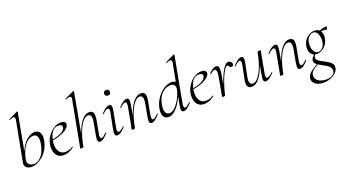

<svg xmlns="http://www.w3.org/2000/svg" viewBox="-67 -1465 4481 2484"><g transform="rotate(-20 2173.5 -222.5)"><path d="M145 13Q97 13 70.5 -10.5Q44 -34 51 -75L156 -627Q162 -659 146.5 -668Q131 -677 84 -654Q80 -652 78 -658Q76 -664 80 -665L202 -725Q206 -727 210 -723Q214 -719 213 -717L99 -96Q93 -59 117.5 -35.5Q142 -12 187 -12Q220 -12 253.5 -36.5Q287 -61 313.5 -107.5Q340 -154 352 -220Q360 -258 357.5 -289.5Q355 -321 340 -340Q325 -359 294 -359Q251 -359 212 -326Q173 -293 143.5 -234Q114 -175 99 -96L94 -116Q103 -173 126 -224.5Q149 -276 182 -315Q215 -354 253.5 -376.5Q292 -399 331 -399Q378 -399 400 -357.5Q422 -316 408 -251Q395 -186 365.5 -136.5Q336 -87 297.5 -54Q259 -21 219 -4Q179 13 145 13Z M584 12Q532 12 502 -15.5Q472 -43 462.5 -88Q453 -133 463 -185Q469 -222 489.5 -260Q510 -298 540.5 -329.5Q571 -361 608.5 -380Q646 -399 688 -399Q723 -399 740 -384.5Q757 -370 752 -345Q747 -322 724.5 -300.5Q702 -279 666.5 -261.5Q631 -244 587.5 -231.5Q544 -219 497 -213L499 -226Q577 -237 630.5 -261.5Q684 -286 694 -324Q702 -352 684 -362Q666 -372 645 -372Q609 -372 582 -351Q555 -330 538.5 -295Q522 -260 515 -218Q504 -161 512.5 -116.5Q521 -72 547.5 -46Q574 -20 617 -20Q642 -20 668.5 -27Q695 -34 720 -53Q723 -55 726.5 -51Q730 -47 727 -44Q689 -14 654 -1Q619 12 584 12Z M832 8Q819 8 815 6.5Q811 5 811 2Q811 -1 816.5 -24.5Q822 -48 826 -74L930 -627Q937 -659 921.5 -668Q906 -677 859 -654Q855 -652 852.5 -658Q850 -664 854 -665L977 -725Q981 -727 985 -723Q989 -719 988 -717L858 -6Q856 8 832 8ZM1085 9Q1061 9 1055.5 -12.5Q1050 -34 1060 -89L1089 -248Q1100 -307 1091 -336Q1082 -365 1050 -365Q1017 -365 980.5 -323Q944 -281 911.5 -200.5Q879 -120 858 -6L847 -7Q868 -123 903.5 -211.5Q939 -300 984 -349.5Q1029 -399 1078 -399Q1121 -399 1134 -368.5Q1147 -338 1135 -267L1102 -89Q1097 -58 1101.5 -43Q1106 -28 1119 -28Q1131 -28 1149 -41.5Q1167 -55 1189 -77Q1193 -81 1197 -77Q1201 -73 1197 -69Q1164 -32 1137.5 -11.5Q1111 9 1085 9Z M1322 9Q1300 9 1292.5 -11Q1285 -31 1296 -89L1337 -297Q1349 -358 1320 -358Q1308 -358 1289 -346Q1270 -334 1248 -311Q1245 -307 1240.5 -311.5Q1236 -316 1240 -319Q1274 -357 1301.5 -376Q1329 -395 1354 -395Q1378 -395 1384 -373.5Q1390 -352 1379 -297L1339 -89Q1333 -58 1338 -43Q1343 -28 1356 -28Q1367 -28 1386 -40Q1405 -52 1427 -75Q1431 -79 1435 -74.5Q1439 -70 1435 -67Q1402 -29 1374.5 -10Q1347 9 1322 9ZM1384 -517Q1365 -517 1354.5 -527Q1344 -537 1344 -556Q1344 -573 1354.5 -583Q1365 -593 1384 -593Q1403 -593 1413 -583Q1423 -573 1423 -556Q1423 -517 1384 -517Z M1795 9Q1771 9 1765.5 -12.5Q1760 -34 1770 -89L1799 -248Q1823 -365 1760 -365Q1727 -365 1690.5 -323Q1654 -281 1621.5 -200.5Q1589 -120 1568 -6L1557 -7Q1578 -123 1613 -211.5Q1648 -300 1693.5 -349.5Q1739 -399 1788 -399Q1831 -399 1845 -368.5Q1859 -338 1845 -267L1812 -89Q1807 -58 1812 -43Q1817 -28 1830 -28Q1841 -28 1859 -41.5Q1877 -55 1899 -77Q1902 -81 1906.5 -77Q1911 -73 1907 -69Q1874 -32 1847.5 -11.5Q1821 9 1795 9ZM1542 8Q1529 8 1525 6.5Q1521 5 1521 2Q1521 -1 1526.5 -24.5Q1532 -48 1536 -74L1577 -297Q1587 -358 1560 -358Q1548 -358 1529 -346Q1510 -334 1488 -311Q1485 -307 1480.5 -311.5Q1476 -316 1480 -319Q1513 -357 1541.5 -376Q1570 -395 1595 -395Q1618 -395 1623.5 -373.5Q1629 -352 1619 -297L1568 -6Q1566 8 1542 8Z M2026 13Q2002 13 1981.5 -0.5Q1961 -14 1951.5 -44.5Q1942 -75 1950 -126Q1960 -182 1986 -231Q2012 -280 2049.5 -318Q2087 -356 2130 -377.5Q2173 -399 2217 -399Q2244 -399 2267.5 -383.5Q2291 -368 2295 -332L2255 -246Q2224 -171 2187.5 -112.5Q2151 -54 2110.5 -20.5Q2070 13 2026 13ZM2054 -30Q2088 -30 2120.5 -57Q2153 -84 2179.5 -125Q2206 -166 2224 -209Q2242 -252 2248 -283Q2256 -324 2239 -346Q2222 -368 2186 -367Q2119 -366 2066.5 -314Q2014 -262 1997 -163Q1986 -96 2003 -63Q2020 -30 2054 -30ZM2237 9Q2213 9 2207.5 -12.5Q2202 -34 2212 -89L2314 -627Q2320 -659 2304.5 -668Q2289 -677 2242 -654Q2238 -652 2236 -658Q2234 -664 2238 -665L2361 -725Q2364 -727 2368 -723Q2372 -719 2371 -717L2254 -89Q2248 -58 2253.5 -43Q2259 -28 2272 -28Q2283 -28 2301 -41.5Q2319 -55 2341 -77Q2344 -81 2348.5 -77Q2353 -73 2349 -69Q2315 -32 2289 -11.5Q2263 9 2237 9Z M2519 12Q2467 12 2437 -15.5Q2407 -43 2397.5 -88Q2388 -133 2398 -185Q2404 -222 2424.5 -260Q2445 -298 2475.5 -329.5Q2506 -361 2543.5 -380Q2581 -399 2623 -399Q2658 -399 2675 -384.5Q2692 -370 2687 -345Q2682 -322 2659.5 -300.5Q2637 -279 2601.5 -261.5Q2566 -244 2522.5 -231.5Q2479 -219 2432 -213L2434 -226Q2512 -237 2565.5 -261.5Q2619 -286 2629 -324Q2637 -352 2619 -362Q2601 -372 2580 -372Q2544 -372 2517 -351Q2490 -330 2473.5 -295Q2457 -260 2450 -218Q2439 -161 2447.5 -116.5Q2456 -72 2482.5 -46Q2509 -20 2552 -20Q2577 -20 2603.5 -27Q2630 -34 2655 -53Q2658 -55 2661.5 -51Q2665 -47 2662 -44Q2624 -14 2589 -1Q2554 12 2519 12Z M2809 -6 2799 -7Q2807 -50 2822 -102Q2837 -154 2857 -205.5Q2877 -257 2899.5 -300Q2922 -343 2945.5 -369Q2969 -395 2991 -395Q3004 -395 3016.5 -388Q3029 -381 3036.5 -369Q3044 -357 3041 -343Q3038 -330 3030.5 -324.5Q3023 -319 3012 -319Q2997 -319 2990.5 -327.5Q2984 -336 2979.5 -344.5Q2975 -353 2965 -353Q2950 -353 2932.5 -329Q2915 -305 2896 -266Q2877 -227 2860 -180.5Q2843 -134 2829.5 -88Q2816 -42 2809 -6ZM2784 8Q2771 8 2767.5 6.5Q2764 5 2764 2Q2764 -1 2769.5 -26.5Q2775 -52 2779 -74L2810 -249Q2819 -295 2817 -318Q2815 -341 2807.5 -349.5Q2800 -358 2791 -358Q2776 -358 2759.5 -346Q2743 -334 2730 -322Q2728 -320 2724 -323.5Q2720 -327 2722 -330Q2750 -362 2775.5 -378.5Q2801 -395 2826 -395Q2843 -395 2852.5 -383Q2862 -371 2863 -339.5Q2864 -308 2853 -249L2809 -6Q2807 8 2784 8Z M3173 13Q3130 13 3115.5 -18Q3101 -49 3116 -119L3152 -297Q3158 -328 3153 -343Q3148 -358 3135 -358Q3124 -358 3106 -345Q3088 -332 3066 -309Q3062 -305 3058 -309Q3054 -313 3058 -317Q3091 -355 3118 -375Q3145 -395 3170 -395Q3193 -395 3199.5 -373.5Q3206 -352 3194 -297L3162 -138Q3149 -78 3159 -49.5Q3169 -21 3201 -21Q3234 -21 3270.5 -63Q3307 -105 3339.5 -185.5Q3372 -266 3393 -380L3404 -379Q3384 -263 3348.5 -174.5Q3313 -86 3268 -36.5Q3223 13 3173 13ZM3366 9Q3343 9 3337.5 -12.5Q3332 -34 3342 -89L3393 -380Q3395 -394 3419 -394Q3432 -394 3436 -392.5Q3440 -391 3440 -388Q3440 -385 3435 -361.5Q3430 -338 3425 -312L3384 -89Q3374 -28 3401 -28Q3413 -28 3432 -40Q3451 -52 3473 -75Q3476 -79 3480.5 -74.5Q3485 -70 3481 -67Q3447 -29 3419.5 -10Q3392 9 3366 9Z M3838 9Q3814 9 3808.5 -12.5Q3803 -34 3813 -89L3842 -248Q3866 -365 3803 -365Q3770 -365 3733.5 -323Q3697 -281 3664.5 -200.5Q3632 -120 3611 -6L3600 -7Q3621 -123 3656 -211.5Q3691 -300 3736.5 -349.5Q3782 -399 3831 -399Q3874 -399 3888 -368.5Q3902 -338 3888 -267L3855 -89Q3850 -58 3855 -43Q3860 -28 3873 -28Q3884 -28 3902 -41.5Q3920 -55 3942 -77Q3945 -81 3949.5 -77Q3954 -73 3950 -69Q3917 -32 3890.5 -11.5Q3864 9 3838 9ZM3585 8Q3572 8 3568 6.5Q3564 5 3564 2Q3564 -1 3569.5 -24.5Q3575 -48 3579 -74L3620 -297Q3630 -358 3603 -358Q3591 -358 3572 -346Q3553 -334 3531 -311Q3528 -307 3523.5 -311.5Q3519 -316 3523 -319Q3556 -357 3584.5 -376Q3613 -395 3638 -395Q3661 -395 3666.5 -373.5Q3672 -352 3662 -297L3611 -6Q3609 8 3585 8Z M4065 281Q4011 281 3976 263.5Q3941 246 3926 218Q3911 190 3918 159Q3929 115 3974 82.5Q4019 50 4076 18L4083 26Q4058 41 4032.5 56.5Q4007 72 3988.5 91Q3970 110 3965 138Q3960 170 3976.5 196.5Q3993 223 4028 238.5Q4063 254 4112 254Q4168 254 4199 231.5Q4230 209 4232 175Q4233 148 4217.5 128Q4202 108 4177 92.5Q4152 77 4124.5 63Q4097 49 4073 34Q4049 19 4036 1Q4023 -17 4027 -41Q4032 -63 4048.5 -82Q4065 -101 4090 -123L4101 -115Q4089 -108 4079 -94Q4069 -80 4067 -65Q4064 -44 4078.5 -28Q4093 -12 4117.5 1.5Q4142 15 4169.5 29Q4197 43 4221.5 59Q4246 75 4260.5 96Q4275 117 4272 146Q4270 180 4241 211Q4212 242 4166 261.5Q4120 281 4065 281ZM4109 -98Q4071 -98 4046.5 -118.5Q4022 -139 4013.5 -172.5Q4005 -206 4014 -246Q4022 -288 4046.5 -321Q4071 -354 4105.5 -373Q4140 -392 4179 -392Q4218 -392 4241.5 -372Q4265 -352 4273 -319Q4281 -286 4272 -246Q4263 -201 4237.5 -168Q4212 -135 4178 -116.5Q4144 -98 4109 -98ZM4134 -116Q4165 -116 4191.5 -142Q4218 -168 4227 -214Q4233 -248 4228 -285Q4223 -322 4205 -348.5Q4187 -375 4154 -375Q4122 -375 4095 -347Q4068 -319 4060 -276Q4053 -241 4059 -203.5Q4065 -166 4084 -141Q4103 -116 4134 -116ZM4216 -346 4215 -353Q4245 -371 4279 -382Q4313 -393 4341 -393Q4346 -393 4346.5 -385.5Q4347 -378 4344.5 -369Q4342 -360 4339 -353.5Q4336 -347 4333 -349Q4310 -360 4277.5 -358Q4245 -356 4216 -346Z"/></g></svg>

Font: Cormorant Garamond Light
Style: Italic
Weight: 300
Italic angle: -10°
Designer: Christian Thalmann (Catharsis Fonts)
Foundry: Catharsis Fonts
Version: Version 4.001